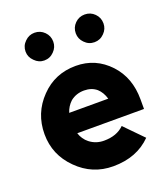

<svg xmlns="http://www.w3.org/2000/svg" viewBox="-137 -829 818 938"><g transform="rotate(-20 272.5 -360.5)"><path d="M527 -200V-250Q527 -363 459 -436Q388 -512 285 -512Q176 -512 103 -436Q28 -359 28 -250Q28 -142 106 -65Q183 12 291 12Q414 12 489 -64L396 -159Q358 -121 291 -121Q249 -121 217 -146Q204 -156 194.5 -170Q185 -184 180 -200ZM282 -385Q321 -385 347 -363Q370 -342 380 -307H177Q187 -339 211 -361Q241 -385 282 -385ZM151 -733Q122 -733 101 -712Q79 -691 79 -661Q79 -632 101 -611Q122 -589 151 -589Q181 -589 202 -611Q223 -632 223 -661Q223 -691 202 -712Q181 -733 151 -733ZM412 -733Q382 -733 361 -712Q340 -691 340 -661Q340 -632 361 -611Q382 -589 412 -589Q442 -589 463 -611Q484 -632 484 -661Q484 -691 463 -712Q442 -733 412 -733Z"/></g></svg>

Font: Unageo
Style: Bold
Weight: 700
Designer: Richard Sepsi
Foundry: Richard Sepsi
Version: Version 2.000